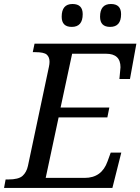

<svg xmlns="http://www.w3.org/2000/svg" viewBox="-41 -930 695 950"><path d="M185.1 -49.8H377.9Q462.4 -49.8 491.2 -131.8L506.8 -174.8H559.1L515.1 0H-21L-13.2 -42H0Q50.8 -42 70.6 -59.8Q90.3 -77.6 97.2 -108.9L201.2 -600.1Q204.1 -613.8 204.1 -624Q204.1 -647.5 190.4 -659.7Q176.8 -671.9 133.8 -671.9H121.1L129.9 -713.9H633.8L602.1 -539.1H549.8L552.7 -569.8Q555.2 -593.3 555.2 -597.2Q555.2 -664.1 483.9 -664.1H315.9L258.8 -397.9H500L490.2 -349.1H249ZM314 -796.9Q264.2 -796.9 264.2 -847.2Q264.2 -910.2 317.9 -910.2Q368.2 -910.2 368.2 -859.9Q368.2 -796.9 314 -796.9ZM503.9 -796.9Q454.1 -796.9 454.1 -847.2Q454.1 -910.2 507.8 -910.2Q558.1 -910.2 558.1 -859.9Q558.1 -796.9 503.9 -796.9Z"/></svg>

Font: Droid Serif
Style: Italic
Weight: 400
Italic angle: -12°
Designer: Monotype Design team
Foundry: Monotype Imaging Inc.
Version: Version 1.03